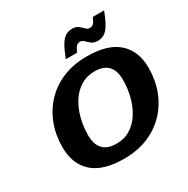

<svg xmlns="http://www.w3.org/2000/svg" viewBox="-205 -1116 1284 1310"><g transform="rotate(-30 436.5 -461.0)"><path d="M855.5 -441.5Q855.5 -346 824.2 -263.5Q793 -181 734 -118.8Q675 -56.5 591.5 -21.8Q508 13 403 13Q237 13 156 -60.2Q75 -133.5 75 -265.5Q75 -361 106.2 -443.5Q137.5 -526 196.5 -588.2Q255.5 -650.5 339 -685.2Q422.5 -720 527.5 -720Q693 -720 774.2 -646.8Q855.5 -573.5 855.5 -441.5ZM267.5 -249Q267.5 -102 408.5 -102Q470.5 -102 518.2 -132Q566 -162 598 -212.8Q630 -263.5 646.5 -327.2Q663 -391 663 -458Q663 -605 522 -605Q460 -605 412.2 -575Q364.5 -545 332.5 -494.2Q300.5 -443.5 284 -379.8Q267.5 -316 267.5 -249ZM788 -932.5Q764 -869 743 -834.5Q722 -800 699.2 -786.8Q676.5 -773.5 648 -773.5Q618 -773.5 600 -787.8Q582 -802 568.5 -816Q555 -830 538.5 -830Q522 -830 510.8 -820Q499.5 -810 484 -774.5H395Q419.5 -838 440.5 -872.5Q461.5 -907 484.2 -920.2Q507 -933.5 536 -933.5Q565.5 -933.5 583.2 -919.2Q601 -905 614.5 -891Q628 -877 644.5 -877Q661 -877 672.5 -887Q684 -897 699 -932.5Z"/></g></svg>

Font: Newsreader 6pt
Style: Bold Italic
Weight: 700
Italic angle: -17°
Designer: Hugues Gentile
Foundry: Production Type
Version: Version 1.003; ttfautohint (v1.8.3)